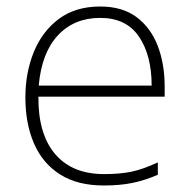

<svg xmlns="http://www.w3.org/2000/svg" viewBox="-20 -653 585 590"><path d="M288 -633Q356 -633 399.5 -600.5Q443 -568 464.5 -512.5Q486 -457 486 -387V-356H98Q97 -241 149.5 -179.5Q202 -118 300 -118Q349 -118 384.5 -125.5Q420 -133 465 -154V-116Q426 -99 387.5 -91Q349 -83 299 -83Q218 -83 164.5 -117Q111 -151 84.5 -212Q58 -273 58 -353Q58 -430 84 -493.5Q110 -557 161 -595Q212 -633 288 -633ZM288 -598Q208 -598 158 -544.5Q108 -491 99 -390H446Q446 -483 407 -540.5Q368 -598 288 -598Z"/></svg>

Font: Noto Sans Kannada UI ExtraLight
Style: Regular
Weight: 200
Designer: Jelle Bosma - Monotype Design Team
Foundry: Monotype Imaging Inc.
Version: Version 2.005; ttfautohint (v1.8.4.7-5d5b)